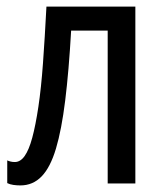

<svg xmlns="http://www.w3.org/2000/svg" viewBox="-20 -557 498 583"><path d="M391 0H307V-464H196Q189 -341 178 -252Q167 -163 150 -106Q133 -49 106.5 -21.5Q80 6 42 6Q31 6 20.5 4.5Q10 3 2 -1V-70Q6 -68 12 -66.5Q18 -65 25 -65Q42 -65 55 -83.5Q68 -102 78 -139Q88 -176 96.5 -232.5Q105 -289 110.5 -365Q116 -441 121 -537H391Z"/></svg>

Font: Noto Sans Display Condensed
Style: Regular
Weight: 400
Width: 3
Designer: Monotype Design Team
Foundry: Monotype Imaging Inc.
Version: Version 2.003